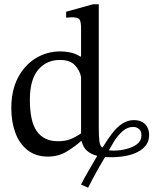

<svg xmlns="http://www.w3.org/2000/svg" viewBox="-20 -726 719 900"><path d="M500 11Q463 11 434.5 4Q406 -3 387.5 -19.5Q369 -36 363 -64H359Q331 -39 292.5 -15.5Q254 8 204 8Q148 8 109.5 -22Q71 -52 52 -103.5Q33 -155 33 -219Q33 -302 64 -361.5Q95 -421 147.5 -453Q200 -485 263 -485Q286 -485 310 -480Q334 -475 356 -461H360V-592Q360 -625 352.5 -635Q345 -645 316 -645Q309 -645 299.5 -644Q290 -643 290 -643V-671L416 -706H443V-125Q443 -86 446 -63Q449 -40 464 -30Q479 -20 513 -20Q542 -20 572 -27.5Q602 -35 622.5 -50.5Q643 -66 643 -91Q643 -112 631.5 -121.5Q620 -131 604 -131Q577 -131 554 -110.5Q531 -90 514.5 -63Q498 -36 487 -16L449 -35H461Q483 -71 505 -100Q527 -129 552.5 -146Q578 -163 608 -163Q630 -163 646 -154.5Q662 -146 670.5 -130Q679 -114 679 -93Q679 -66 665 -46.5Q651 -27 626 -14Q601 -1 568.5 5Q536 11 500 11ZM393 154 360 139Q379 101 396.5 72Q414 43 435 6V-6L478 1Q455 39 434.5 75.5Q414 112 393 154ZM251 -64Q286 -64 310 -73.5Q334 -83 360 -101V-365Q354 -396 331 -420.5Q308 -445 261 -445Q198 -445 159 -399Q120 -353 120 -258Q120 -155 153.5 -109.5Q187 -64 251 -64Z"/></svg>

Font: STIX Two Text
Style: Regular
Weight: 400
Designer: Ross Mills, John Hudson & Paul Hanslow, Tiro Typeworks Ltd; with prior portions MicroPress Inc., and Coen Hoffman.
Foundry: Tiro Typeworks Ltd
Version: Version 2.13 b171